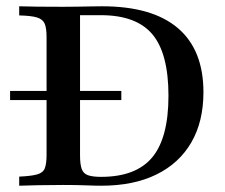

<svg xmlns="http://www.w3.org/2000/svg" viewBox="-20 -591 717 611"><path d="M12.1 -272.6V-301.6H366.1V-272.6ZM41.1 0V-29Q79 -30.6 98 -35.9Q116.9 -41.1 122.6 -55.6Q128.2 -70.2 128.2 -98.4V-472.6Q128.2 -501.6 122.2 -515.7Q116.1 -529.8 97.6 -535.5Q79 -541.1 41.1 -541.9V-571Q64.5 -570.2 98.4 -569.8Q132.3 -569.4 180.6 -569.4Q204 -569.4 227 -569.8Q250 -570.2 270.6 -570.6Q291.1 -571 304.8 -571Q464.5 -571 546 -501.6Q627.4 -432.3 627.4 -297.6Q627.4 -204 588.7 -137.5Q550 -71 477.4 -35.5Q404.8 0 302.4 0Q282.3 0 252.4 -1.2Q222.6 -2.4 181.5 -2.4Q138.7 -2.4 100.8 -1.6Q62.9 -0.8 41.1 0ZM301.6 -28.2Q412.9 -28.2 464.5 -90.3Q516.1 -152.4 516.1 -286.3Q516.1 -421 464.9 -481.9Q413.7 -542.7 300.8 -542.7H234.7V-96.8Q234.7 -68.5 239.9 -53.6Q245.2 -38.7 259.7 -33.5Q274.2 -28.2 301.6 -28.2Z"/></svg>

Font: Playfair SemiBold
Style: Regular
Weight: 600
Designer: Claus Eggers Sørensen
Foundry: Claus Eggers Sørensen
Version: Version 2.001;gftools[0.9.30]